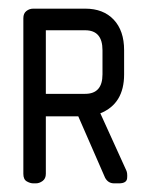

<svg xmlns="http://www.w3.org/2000/svg" viewBox="-20 -424 342 444"><path d="M244 0Q230 0 223 -13L161 -155H86V-22Q86 -11 78.5 -5.5Q71 0 63 0H57Q50 0 42 -4.5Q34 -9 34 -22V-382Q34 -393 41 -398.5Q48 -404 57 -404H177Q219 -404 243 -378.5Q267 -353 267 -308V-252Q267 -184 212 -162L272 -30Q275 -24 274 -12Q273 0 255 0ZM217 -308Q217 -354 177 -354H86V-207H177Q217 -207 217 -252Z"/></svg>

Font: Chathura
Style: ExtraBold
Weight: 800
Designer: Appaji Ambarisha Darbha
Foundry: Aditya Fonts
Version: Version 1.001 2016